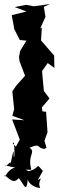

<svg xmlns="http://www.w3.org/2000/svg" viewBox="-20 -718 331 950"><path d="M9 104C7 94 -25 96 55 111C9 123 4 174 3 149C25 164 46 196 73 163C102 200 110 239 118 168C118 191 156 212 179 212C161 175 203 154 167 173L192 128C153 81 183 116 120 129C89 106 103 127 135 121C114 48 160 35 126 13C186 -12 158 14 200 19L210 13L200 -21L215 -64L208 -165L190 -167L187 -186L225 -231L197 -268L188 -366L216 -406L249 -382L248 -443L183 -518L187 -581L179 -577L205 -635L197 -684L227 -698L148 -687L109 -694L53 -683L111 -661L38 -643L51 -573L78 -520L111 -517L80 -467L74 -437L77 -414L104 -343L60 -294L41 -266L50 -178L41 -145L101 -123L40 -127L78 -27L51 21C84 14 27 -10 49 -12C56 68 46 80 48 32C41 32 31 117 32 84Z"/></svg>

Font: Asimov Aggro
Style: Medium
Weight: 500
Designer: Google
Version: Version 2.000980; 2014